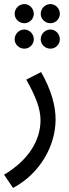

<svg xmlns="http://www.w3.org/2000/svg" viewBox="-47 -693 341 943"><path d="M73 -579C98 -579 119 -600 119 -625C119 -651 98 -673 73 -673C46 -673 25 -651 25 -625C25 -600 46 -579 73 -579ZM201 -579C226 -579 247 -600 247 -625C247 -651 226 -673 201 -673C174 -673 153 -651 153 -625C153 -600 174 -579 201 -579ZM73 -454C98 -454 119 -475 119 -500C119 -526 98 -548 73 -548C46 -548 25 -526 25 -500C25 -475 46 -454 73 -454ZM201 -454C226 -454 247 -475 247 -500C247 -526 226 -548 201 -548C174 -548 153 -526 153 -500C153 -475 174 -454 201 -454ZM17 230C148 161 226 24 226 -106C226 -171 207 -247 155 -339L82 -302C130 -217 152 -157 152 -103C152 -9 99 90 -27 165Z"/></svg>

Font: Noto Sans Arabic UI XCn
Style: Regular
Weight: 400
Width: 2
Designer: Monotype Design Team, Nadine Chahine and Nizar Qandah
Foundry: Monotype Imaging Inc.
Version: Version 2.010